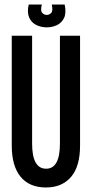

<svg xmlns="http://www.w3.org/2000/svg" viewBox="-20 -818 406 849"><path d="M183 11Q110 11 71 -36.5Q32 -84 32 -174V-660H122V-183Q122 -72 184 -72Q245 -72 245 -183V-660H334V-174Q334 -82 294 -35.5Q254 11 183 11ZM107 -798H165Q158 -771 166.5 -761.5Q175 -752 187 -752Q198 -752 206.5 -761Q215 -770 209 -798H266Q274 -760 263 -738Q252 -716 231 -706.5Q210 -697 187 -697Q162 -697 140.5 -707.5Q119 -718 109 -740.5Q99 -763 107 -798Z"/></svg>

Font: Bricolage Grotesque 96pt Condensed
Style: Regular
Weight: 400
Width: 3
Designer: Mathieu Triay
Foundry: Atelier Triay
Version: Version 1.001; ttfautohint (v1.8.4.7-5d5b);gftools[0.9.33.de